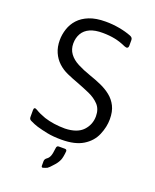

<svg xmlns="http://www.w3.org/2000/svg" viewBox="-158 -768 847 1049"><g transform="rotate(20 265.5 -244.0)"><path d="M264.3 10.8Q216 10.8 181.2 3.8Q146.5 -3.2 119.3 -11.2Q99.2 -17.3 75 -29.2Q63.5 -34.3 63.3 -47.2V-88.3Q63.3 -108.8 83.2 -96.8Q106.5 -82.3 140.8 -70.3Q194.7 -53 261.7 -52.8Q332.5 -55 365.4 -90.1Q398.3 -125.2 398.3 -173.7Q398.3 -215.3 374.8 -240.3Q351.3 -265.3 315.2 -281.3Q279 -297.3 238.8 -312.5Q207 -324 176.2 -337.6Q145.3 -351.2 121.3 -373.5Q97.3 -395.8 83.7 -426.8Q70 -457.7 70 -497.3Q70 -530.2 80.8 -563Q91.5 -595.8 115 -621.5Q138.5 -647.2 177 -662.7Q215.5 -678.2 272 -678.2Q312.2 -678.3 351.4 -671.2Q390.7 -664.2 422.2 -651.8Q437.7 -645.8 437.7 -631.7V-599.3Q437.5 -576.8 414.2 -586.5Q381.8 -601.3 349.9 -607.9Q318 -614.5 278.8 -614.8Q233.5 -615.2 204 -602Q174.5 -588.8 160.1 -563.4Q145.7 -538 145.7 -505.7Q145.7 -472 164 -447Q182.3 -422 215.8 -404.8Q249.2 -387.5 290.7 -373.3Q326 -361.3 359 -346.8Q392 -332.2 418.1 -311.4Q444.2 -290.7 459.7 -260Q475.2 -229.3 475.2 -184.5Q475.2 -139.2 455.4 -92.7Q435.7 -46.2 389.2 -17.7Q342.8 10.8 264.3 10.8ZM213 154.7Q213 141.8 225.8 133.2Q235.8 126.2 241.5 112.7Q247.2 99.2 250.8 65.7Q252 50.8 263.7 50.8H299.3Q310.8 50.8 310.8 61.7Q307.7 97.7 300.5 114.5Q290.8 135.8 274.7 152.3Q254.3 175.8 245.7 181Q233.7 186.5 221.2 189.8Q213 190.7 213 180.2Z"/></g></svg>

Font: Vivano Light
Style: Regular
Weight: 300
Designer: Joe Prince, Josias Burgherr
Version: Version 2.064;September 19, 2022;FontCreator 14.0.0.2877 64-